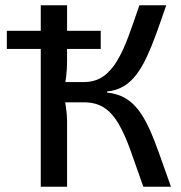

<svg xmlns="http://www.w3.org/2000/svg" viewBox="-20 -710 689 730"><path d="M6 -524V-593H363V-524ZM612 -690Q592 -631 574 -581.5Q556 -532 538 -493.5Q520 -455 499 -427Q478 -399 451 -382.5Q424 -366 387 -362V-358Q426 -354 455 -337.5Q484 -321 506.5 -291.5Q529 -262 548 -220Q567 -178 586.5 -122.5Q606 -67 630 0H525Q497 -80 475.5 -140Q454 -200 430.5 -240Q407 -280 376 -300.5Q345 -321 298 -321V-398Q342 -398 372.5 -419.5Q403 -441 426 -480Q449 -519 468.5 -572Q488 -625 510 -690ZM235 -690V-478Q235 -447 231.5 -418Q228 -389 221 -361Q226 -333 230.5 -304Q235 -275 235 -249V0H135V-690ZM337 -398V-321H205V-398Z"/></svg>

Font: Exo 2 Medium
Style: Regular
Weight: 500
Designer: Natanael Gama
Foundry: Natanael Gama
Version: Version 2.010